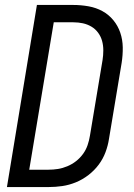

<svg xmlns="http://www.w3.org/2000/svg" viewBox="-20 -755 540 775"><path d="M177 0H8L129 -735H275Q307 -735 337.5 -729.5Q368 -724 393.5 -710Q419 -696 437.5 -673.5Q456 -651 465.5 -623Q475 -595 475.5 -564Q476 -533 471 -501L420 -195Q416 -168 406 -141Q396 -114 378.5 -90.5Q361 -67 337 -48.5Q313 -30 286 -19Q259 -8 231.5 -4Q204 0 177 0ZM98 -70H176Q195 -70 214 -73Q233 -76 252 -84Q271 -92 287 -104.5Q303 -117 315 -133.5Q327 -150 333.5 -169Q340 -188 343 -207L394 -513Q397 -532 397 -552Q397 -572 392 -590Q387 -608 376 -623Q365 -638 349 -647.5Q333 -657 314.5 -661Q296 -665 276 -665H197Z"/></svg>

Font: Iosevka Term Curly Oblique
Style: Regular
Weight: 400
Italic angle: -9°
Designer: Belleve Invis
Foundry: Belleve Invis
Version: Version 32.3.0